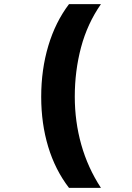

<svg xmlns="http://www.w3.org/2000/svg" viewBox="-20 -734 640 932"><path d="M315 178Q248 91 214 -21.5Q180 -134 180 -264Q180 -396 214.5 -511.5Q249 -627 315 -714H470Q404 -619 373.5 -504.5Q343 -390 343 -265Q343 -144 374.5 -32Q406 80 470 178Z"/></svg>

Font: Noto Sans Mono Black
Style: Regular
Weight: 900
Designer: Monotype Design Team
Foundry: Monotype Imaging Inc.
Version: Version 2.014